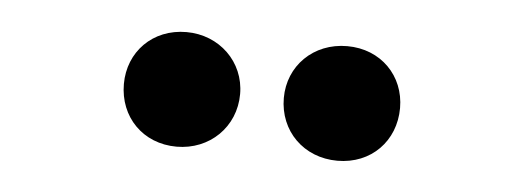

<svg xmlns="http://www.w3.org/2000/svg" viewBox="-27 -755 632 232"><g transform="rotate(5 289.5 -638.5)"><path d="M192 -708C151 -708 122 -678 122 -639C122 -599 151 -569 192 -569C232 -569 263 -599 263 -639C263 -678 232 -708 192 -708ZM387 -708C346 -708 316 -678 316 -639C316 -599 346 -569 387 -569C428 -569 457 -599 457 -639C457 -678 428 -708 387 -708Z"/></g></svg>

Font: Falling Sky
Style: SeBd
Weight: 600
Designer: Paul D. Hunt
Foundry: Adobe Systems Incorporated
Version: Version 1.02